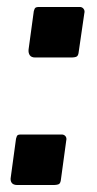

<svg xmlns="http://www.w3.org/2000/svg" viewBox="-20 -534 277 551"><path d="M206 -386Q205 -375 200.5 -372Q196 -369 183 -369H81Q70 -369 65.5 -375.5Q61 -382 62 -392L77 -502Q79 -510 82 -512Q85 -514 91 -514H209Q216 -514 220 -508.5Q224 -503 222 -496ZM155 -20Q154 -9 149.5 -6Q145 -3 131 -3H30Q18 -3 13.5 -9.5Q9 -16 11 -26L26 -136Q28 -144 30.5 -146Q33 -148 39 -148H157Q164 -148 168 -143Q172 -138 170 -130Z"/></svg>

Font: Libre Franklin Thin SemiBold
Style: Italic
Weight: 600
Italic angle: -8°
Version: Version 3.000